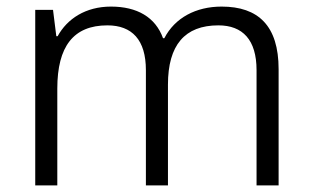

<svg xmlns="http://www.w3.org/2000/svg" viewBox="-20 -563 947 583"><path d="M653 -543C575 -543 511 -509 479 -447H475C452 -511 396 -543 317 -543C240 -543 184 -506 155 -453H151L141 -533H87V0H154V-294C154 -422 203 -486 306 -486C381 -486 423 -442 423 -350V0H490V-306C490 -426 541 -486 643 -486C717 -486 759 -442 759 -350V0H826V-353C826 -485 764 -543 653 -543Z"/></svg>

Font: Noto Kufi Arabic Light
Style: Regular
Weight: 300
Designer: Monotype Design Team, David Williams, Khaled Hosny
Foundry: Google LLC
Version: Version 2.109